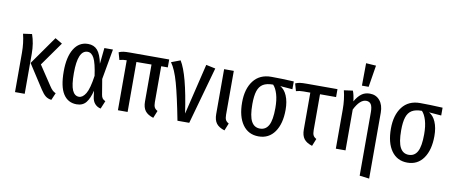

<svg xmlns="http://www.w3.org/2000/svg" viewBox="-82 -1153 4050 1718"><g transform="rotate(10 1943.5 -294.0)"><path d="M163 -363V0H75V-357Q75 -447 55 -527L135 -538Q163 -460 163 -363ZM260 -284 377 -108Q392 -85 405 -72.5Q418 -60 435 -53L407 12Q375 8 353.5 -9Q332 -26 308 -63L167 -281L348 -538L413 -500Z M779 -382 794 -527H872L823 -251L846 -113Q849 -92 858 -80Q867 -68 885 -60L855 12Q824 6 802.5 -17.5Q781 -41 776 -81L769 -135Q751 -62 721 -25Q691 12 636 12Q557 12 514.5 -54Q472 -120 472 -259Q472 -390 517.5 -464Q563 -538 645 -538Q699 -538 730.5 -502Q762 -466 779 -382ZM564 -259Q564 -151 584.5 -104.5Q605 -58 645 -58Q679 -58 706.5 -103Q734 -148 751 -267Q735 -381 712 -424.5Q689 -468 653 -468Q564 -468 564 -259Z M1323 -455V-129Q1323 -98 1331 -82Q1339 -66 1360 -55L1333 12Q1281 -4 1258 -34.5Q1235 -65 1235 -119V-455L1098 -454V0H1010V-454Q988 -454 976 -452Q964 -450 945 -445L926 -512Q947 -521 967.5 -524Q988 -527 1032 -527H1383V-455Z M1607 -75 1718 -537 1803 -519 1658 0H1551Q1509 -217 1476.5 -333.5Q1444 -450 1403 -506L1485 -537Q1556 -424 1607 -75Z M1970 -129Q1970 -98 1978 -82Q1986 -66 2007 -55L1980 12Q1928 -4 1905 -34.5Q1882 -65 1882 -119V-527H1970Z M2515 -456 2403 -465Q2442 -444 2464.5 -391.5Q2487 -339 2487 -264Q2487 -137 2434.5 -62.5Q2382 12 2289 12Q2196 12 2144 -61Q2092 -134 2092 -263Q2092 -386 2148.5 -459.5Q2205 -533 2310 -533Q2395 -533 2515 -527ZM2394 -264Q2394 -338 2378.5 -389.5Q2363 -441 2338 -467H2336Q2280 -467 2247 -447Q2214 -427 2199.5 -382.5Q2185 -338 2185 -263Q2185 -155 2211 -107Q2237 -59 2289 -59Q2342 -59 2368 -107Q2394 -155 2394 -264Z M2766 -455V-129Q2766 -98 2774 -82Q2782 -66 2803 -55L2776 12Q2724 -4 2701 -34.5Q2678 -65 2678 -119V-454H2617Q2594 -454 2581.5 -452Q2569 -450 2549 -445L2530 -512Q2551 -521 2571.5 -524Q2592 -527 2636 -527H2912V-455Z M3330 -387V212L3242 201V-375Q3242 -426 3227.5 -447.5Q3213 -469 3184 -469Q3127 -469 3078 -371V0H2990V-357Q2990 -447 2970 -527L3050 -538Q3064 -504 3071 -444Q3097 -490 3128.5 -514Q3160 -538 3205 -538Q3262 -538 3296 -497Q3330 -456 3330 -387ZM3215 -794 3183 -596H3122L3124 -800Z M3867 -456 3755 -465Q3794 -444 3816.5 -391.5Q3839 -339 3839 -264Q3839 -137 3786.5 -62.5Q3734 12 3641 12Q3548 12 3496 -61Q3444 -134 3444 -263Q3444 -386 3500.5 -459.5Q3557 -533 3662 -533Q3747 -533 3867 -527ZM3746 -264Q3746 -338 3730.5 -389.5Q3715 -441 3690 -467H3688Q3632 -467 3599 -447Q3566 -427 3551.5 -382.5Q3537 -338 3537 -263Q3537 -155 3563 -107Q3589 -59 3641 -59Q3694 -59 3720 -107Q3746 -155 3746 -264Z"/></g></svg>

Font: Fira Sans Compressed
Style: Regular
Weight: 400
Width: 1
Designer: bBox Type GmbH & Carrois Corporate GbR & Edenspiekermann AG
Foundry: bBox Type GmbH & Carrois Corporate GbR & Edenspiekermann AG
Version: Version 4.301